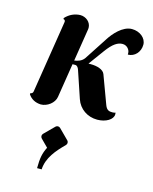

<svg xmlns="http://www.w3.org/2000/svg" viewBox="-102 -465 633 796"><g transform="rotate(15 214.0 -66.5)"><path d="M154.1 263.9C156.7 213.1 190.9 174.8 225.3 140.4C228.3 137.5 229.7 133.8 229.7 130.1C229.7 126.5 228.3 122.8 225.3 119.9L183.8 78.4C180.9 75.4 177.2 74 173.6 74C169.9 74 166.3 75.4 163.3 78.4L121.8 119.9C118.9 122.8 117.4 126.5 117.4 130.1C117.4 133.8 118.9 137.5 121.8 140.4L152.8 171.6C138.7 199.5 134.8 220.5 134.5 263.9ZM38.6 -39.1C37.6 -33.2 33.2 -29.3 27.3 -29.3L26.6 -24.4C38.3 -5.9 57.4 3.9 80.6 4.9C107.9 4.9 137.5 -16.6 141.8 -43.9L165 -190.4H176.8C185.5 -190.4 190.4 -181.4 193.1 -173.3L231.9 -58.1C245.1 -19 280.8 5.4 322.8 5.4C359.9 5.4 389.9 -12.9 389.9 -35.4C389.9 -37.6 389.9 -40 389.4 -42.5C385 -41 380.4 -40.3 376 -40.3C362.8 -40.3 351.8 -42 344 -63L299.1 -184.1C292.2 -202.4 264.6 -210 238.5 -210H228.3L276.4 -275.9C303.5 -313 323.7 -325.2 344 -325.2C364.3 -325.2 376 -307.6 376 -294.9V-288.1C405.3 -288.1 427.7 -313 427.7 -344.2C427.7 -372.3 400.1 -395 365.7 -395C325.7 -395 290 -352.1 274.9 -328.6L209.5 -228.3C198.5 -213.4 182.9 -209 167.7 -206.8L189.9 -346.7C190.2 -348.9 190.4 -350.8 190.4 -353C190.4 -377 168.7 -395.5 143.8 -395.5C120.1 -394.8 97.9 -385 80.6 -366.2L79.8 -361.3C85.2 -361.3 88.1 -357.4 88.1 -351.6Z"/></g></svg>

Font: RisaltypS01
Style: Medium
Weight: 500
Italic angle: -9°
Designer: gluk
Foundry: gluk
Version: Version 0.24